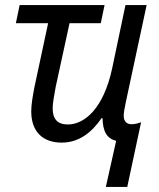

<svg xmlns="http://www.w3.org/2000/svg" viewBox="-20 -556 630 762"><path d="M441 3 400 186H485L540 -71C527 -66 515 -63 501 -63C483 -63 471 -75 471 -96C471 -109 474 -125 479 -149L562 -536H478L425 -284C391 -126 316 -62 249 -62C207 -62 189 -85 189 -126C189 -147 195 -177 201 -211L256 -464H380L395 -536H58L43 -464H171L116 -207C110 -174 104 -142 104 -114C104 -33 150 10 225 10C298 10 348 -36 383 -87H387C388 -33 405 -6 441 3Z"/></svg>

Font: Noto Sans SemiCondensed
Style: Italic
Weight: 400
Width: 4
Italic angle: -12°
Designer: Monotype Design Team
Foundry: Monotype Imaging Inc.
Version: Version 2.013